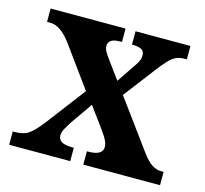

<svg xmlns="http://www.w3.org/2000/svg" viewBox="-84 -630 772 723"><g transform="rotate(15 302.5 -268.0)"><path d="M10 0V-52H19Q52 -52 71.5 -65.5Q91 -79 120 -116L237 -270L120 -431Q100 -457 80.5 -470.5Q61 -484 40 -484H28V-536H320V-484H317Q287 -484 277 -475.5Q267 -467 267 -455Q267 -445 272.5 -434.5Q278 -424 289 -409L341 -338L382 -399Q393 -414 400.5 -427.5Q408 -441 408 -454Q408 -472 395.5 -478Q383 -484 363 -484H359V-536H573V-484H565Q538 -484 520 -471Q502 -458 472 -419L375 -292L512 -105Q533 -76 551 -64Q569 -52 586 -52H598V0H299V-52H304Q360 -52 360 -85Q360 -96 353.5 -110Q347 -124 325 -154L272 -226L210 -137Q202 -124 194.5 -110.5Q187 -97 187 -84Q187 -68 200.5 -60Q214 -52 245 -52H248V0Z"/></g></svg>

Font: Noto Serif Lao SemiCondensed
Style: Bold
Weight: 700
Width: 4
Designer: Monotype Design Team
Foundry: Monotype Imaging Inc.
Version: Version 2.003; ttfautohint (v1.8.4.7-5d5b)